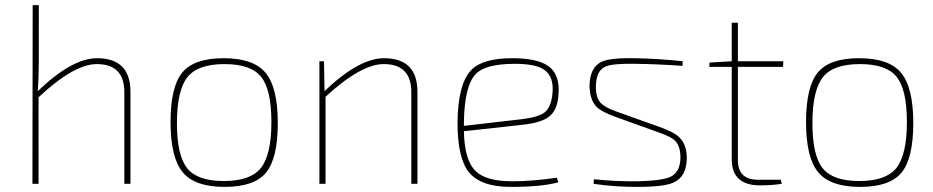

<svg xmlns="http://www.w3.org/2000/svg" viewBox="-20 -720 3653 752"><path d="M132 -484Q132 -420 128 -363Q262 -492 360 -492Q491 -492 491 -360V0H467V-359Q467 -469 359 -469Q270 -469 131 -339V0H107L108 -700H132Z M1020 -435Q1068 -378 1068 -238Q1068 -100 1022 -44Q976 12 860 12Q743 12 696 -45Q648 -102 648 -242Q648 -380 694 -436Q740 -492 856 -492Q973 -492 1020 -435ZM715 -419Q673 -367 673 -238Q673 -110 714 -60Q754 -11 857 -11Q960 -11 1001 -61Q1043 -113 1043 -242Q1043 -370 1002 -420Q962 -469 859 -469Q756 -469 715 -419Z M1251 -363Q1386 -492 1484 -492Q1615 -492 1615 -360V0H1591V-359Q1591 -469 1483 -469Q1394 -469 1255 -341V0H1231V-480H1249Z M2167 -6Q2103 12 1980 12Q1863 12 1816 -46Q1771 -103 1772 -244Q1774 -392 1826 -446Q1871 -492 1986 -492Q2082 -492 2125 -463Q2176 -429 2167 -344Q2162 -286 2129 -262Q2099 -239 2024 -231L1797 -206Q1799 -92 1843 -50Q1883 -10 1987 -10Q2065 -10 2161 -24ZM2022 -253Q2088 -261 2112 -279Q2137 -298 2143 -346Q2153 -421 2108 -449Q2075 -470 1996 -470Q1883 -470 1844 -431Q1799 -384 1797 -241V-227Z M2394 -261Q2338 -281 2318 -300Q2289 -329 2289 -387Q2291 -456 2336 -478Q2370 -494 2467 -492Q2567 -490 2654 -480L2653 -462Q2557 -469 2471 -470Q2378 -472 2351 -459Q2315 -443 2314 -383Q2313 -340 2331 -319Q2347 -300 2392 -284L2560 -224Q2618 -204 2641 -182Q2670 -153 2670 -100Q2669 -28 2618 -5Q2581 12 2476 12Q2385 12 2305 0L2306 -18Q2390 -9 2477 -10Q2574 -12 2607 -28Q2645 -47 2645 -104Q2645 -148 2623 -170Q2607 -185 2561 -201Z M2870 -95Q2869 -16 2949 -16H3038L3042 0Q3002 6 2957 6Q2846 6 2846 -96V-458H2758L2759 -475L2846 -480V-631H2870V-480H3048L3047 -458H2870Z M3509 -435Q3557 -378 3557 -238Q3557 -100 3511 -44Q3465 12 3349 12Q3232 12 3185 -45Q3137 -102 3137 -242Q3137 -380 3183 -436Q3229 -492 3345 -492Q3462 -492 3509 -435ZM3204 -419Q3162 -367 3162 -238Q3162 -110 3203 -60Q3243 -11 3346 -11Q3449 -11 3490 -61Q3532 -113 3532 -242Q3532 -370 3491 -420Q3451 -469 3348 -469Q3245 -469 3204 -419Z"/></svg>

Font: Taylor Sans Thin
Style: Regular
Weight: 100
Italic angle: -8°
Designer: Natanael Gama
Version: Version 1.001 September 8, 2015